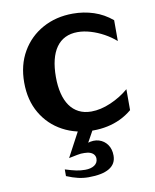

<svg xmlns="http://www.w3.org/2000/svg" viewBox="-84 -586 706 876"><g transform="rotate(-10 269.0 -148.0)"><path d="M313.6 19.4Q235.5 19.4 173.7 -13.8Q111.9 -46.9 76.3 -107.6Q40.7 -168.2 40.7 -250.2Q40.7 -331.5 76.2 -392.6Q111.7 -453.7 173.4 -487.7Q235.2 -521.8 313.6 -521.8Q363.9 -521.8 409.8 -506.8Q455.8 -491.7 494.3 -459.5V-362.9Q470.4 -383.9 440.8 -400.2Q411.1 -416.5 380.1 -425.7Q349.2 -435 320.1 -435Q287.7 -435 262.8 -422.9Q237.9 -410.7 221.2 -387.1Q204.5 -363.6 196 -329.2Q187.5 -294.8 187.5 -250.2Q187.5 -207.9 195.9 -174Q204.2 -140.1 220.9 -116.3Q237.7 -92.5 262.4 -79.9Q287.2 -67.2 320.1 -67.2Q363.2 -67.2 410.8 -87.8Q458.3 -108.4 494.6 -139.8V-42.7Q469.1 -21.3 440.1 -7.6Q411.1 6.1 379.5 12.7Q347.9 19.4 313.6 19.4ZM255.6 226Q231.4 226 207.4 220.5Q183.4 214.9 154.3 202.8V171.9Q185.1 181.6 204.9 185.7Q224.8 189.8 246.1 189.8Q272.7 189.8 289 178.9Q305.2 167.9 305.2 148.4Q305.2 138.1 299.4 130.2Q293.6 122.3 282.5 118Q271.4 113.6 255.1 113.6Q245 113.6 239.1 113.9Q233.2 114.3 221.8 116.5Q210.4 118.7 183.1 124.3L231.6 92.7Q242.7 87.8 254.3 82.1Q265.9 76.4 273 72.8Q280.2 69.2 276.7 71.6Q306.4 61.7 330.8 69.1Q355.2 76.6 369.8 97.3Q384.4 117.9 384.4 148.2Q384.4 186.8 351.8 206.4Q319.2 226 255.6 226ZM182.6 124.6 244.6 8.3H315.1L269 91.6Z"/></g></svg>

Font: Russolo 10pt ExtraLight
Style: Regular
Weight: 200
Designer: Micah Stupak-Hahn
Version: Version 1.000